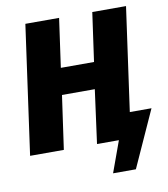

<svg xmlns="http://www.w3.org/2000/svg" viewBox="-93 -773 895 1020"><g transform="rotate(-10 355.0 -263.5)"><path d="M695 -137 557 168H434L495 0H377L416 -289H239L198 0H16L113 -695H295L258 -432H437L474 -695H656L578 -137Z"/></g></svg>

Font: Trujillo ExtraBold
Style: Italic
Weight: 800
Italic angle: -8°
Designer: Fira Sans original fonts by bBox Type GmbH, Carrois Corporate GbR, & Edenspiekermann AG / Changes by Cristiano Sobral
Foundry: Fira Sans original fonts by bBox Type GmbH, Carrois Corporate GbR, & Edenspiekermann AG / Changes by Cristiano Sobral
Version: Version 4.301;July 28, 2020;FontCreator 13.0.0.2655 64-bit